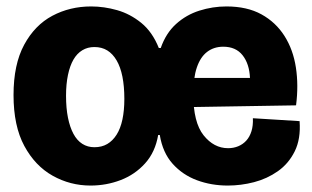

<svg xmlns="http://www.w3.org/2000/svg" viewBox="-20 -562 968 596"><path d="M261 14Q198 14 143.5 -16.5Q89 -47 55.5 -109Q22 -171 22 -267Q22 -362 55 -423Q88 -484 142.5 -513Q197 -542 263 -542Q303 -542 343.5 -530.5Q384 -519 418.5 -491Q453 -463 473 -413H479Q495 -459 526.5 -487.5Q558 -516 599 -529Q640 -542 683 -542Q747 -542 791.5 -517.5Q836 -493 863 -450.5Q890 -408 898.5 -352.5Q907 -297 899 -235L533 -229V-320H756Q754 -364 733 -390.5Q712 -417 673 -417Q644 -417 623 -401Q602 -385 591 -352.5Q580 -320 580 -270Q580 -182 612 -142Q644 -102 688 -102Q705 -102 719.5 -108Q734 -114 744.5 -125.5Q755 -137 760.5 -154.5Q766 -172 765 -195L910 -186Q914 -131 895 -92.5Q876 -54 842.5 -30.5Q809 -7 768.5 3.5Q728 14 687 14Q636 14 591.5 -2.5Q547 -19 516 -53.5Q485 -88 476 -143H471Q462 -90 430.5 -55Q399 -20 354.5 -3Q310 14 261 14ZM273 -105Q296 -105 313 -115Q330 -125 342 -144Q354 -163 360 -191Q366 -219 366 -255Q366 -294 360 -324Q354 -354 342 -374.5Q330 -395 313 -405.5Q296 -416 273 -416Q252 -416 235.5 -406Q219 -396 208 -377Q197 -358 191 -329.5Q185 -301 185 -265Q185 -226 191 -196.5Q197 -167 208 -146.5Q219 -126 235.5 -115.5Q252 -105 273 -105Z"/></svg>

Font: Bricolage Grotesque 96pt ExtraBold
Style: Regular
Weight: 800
Designer: Mathieu Triay
Foundry: Atelier Triay
Version: Version 1.001;gftools[0.9.33.dev8+g029e19f]